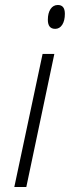

<svg xmlns="http://www.w3.org/2000/svg" viewBox="-20 -746 279 766"><path d="M170.9 -667Q170.9 -693.8 181.6 -710Q192.4 -726.1 210.9 -726.1Q238.8 -726.1 238.8 -690.9Q238.8 -663.6 228.3 -647.2Q217.8 -630.9 200.2 -630.9Q170.9 -630.9 170.9 -667ZM37.1 0 149.9 -530.8H196.8L85 0Z"/></svg>

Font: Open Sans Hebrew Light
Style: Italic
Weight: 300
Italic angle: -12°
Foundry: Ascender Corporation, Yanek Iontef
Version: Version 2.001;PS 002.001;hotconv 1.0.70;makeotf.lib2.5.58329